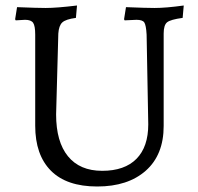

<svg xmlns="http://www.w3.org/2000/svg" viewBox="-20 -666 721 698"><path d="M227 -98C198.3 -133.3 184 -184 184 -250L192 -544C193.3 -563.3 198.2 -576.8 206.5 -584.5C214.8 -592.2 231.3 -597.7 256 -601L260 -646C210.7 -640 172.7 -637 146 -637C126.7 -637 92 -638 42 -640L35 -596L37 -592L71 -594C85.7 -594 95.5 -590.3 100.5 -583C105.5 -575.7 108 -561.3 108 -540V-209C108 -138.3 127 -83.8 165 -45.5C203 -7.2 259.2 12 333.5 12C407.8 12 466.7 -7.2 510 -45.5C553.3 -83.8 575 -138 575 -208V-544C575 -564.7 579.2 -578.3 587.5 -585C595.8 -591.7 614.7 -597 644 -601L648 -646C604.7 -640 569.3 -637 542 -637C522.7 -637 488 -638 438 -640L431 -596L433 -592L476 -594C490.7 -594 500.2 -590.8 504.5 -584.5C508.8 -578.2 511.7 -563.3 513 -540L519 -214C519 -159.3 504.7 -117.5 476 -88.5C447.3 -59.5 405.8 -45 351.5 -45C297.2 -45 255.7 -62.7 227 -98Z"/></svg>

Font: Alegreya SC
Style: Regular
Weight: 400
Designer: Juan Pablo del Peral
Foundry: Juan Pablo del Peral
Version: Version 1.003